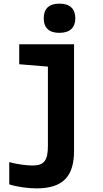

<svg xmlns="http://www.w3.org/2000/svg" viewBox="-20 -793 570 1058"><path d="M307 -612C365 -612 395 -641 395 -692C395 -745 365 -773 307 -773C250 -773 221 -745 221 -692C221 -639 251 -612 307 -612ZM181 245C329 245 388 177 388 38V-549H86V-439L244 -426V10C244 91 224 119 159 119C131 119 74 113 31 100V223C78 238 138 245 181 245Z"/></svg>

Font: Noto Sans Mono Condensed ExtraBold
Style: Regular
Weight: 800
Width: 3
Designer: Monotype Design Team
Foundry: Monotype Imaging Inc.
Version: Version 2.014